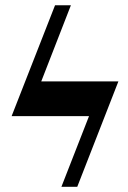

<svg xmlns="http://www.w3.org/2000/svg" viewBox="-20 -714 491 734"><path d="M137.7 -402.8H432.6L275.4 0H214.8L320.3 -270H24.4L190.4 -693.8H251Z"/></svg>

Font: Liberation Serif
Style: Bold Italic
Weight: 700
Italic angle: -16.333°
Designer: Steve Matteson
Foundry: Ascender Corporation
Version: Version 2.1.5